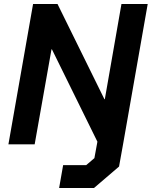

<svg xmlns="http://www.w3.org/2000/svg" viewBox="-20 -720 757 958"><path d="M717 -700 594 0 574 111 449 218H275L295 104H410L451 69L466 -13L239 -474H237L153 0H22L145 -700H267L501 -225H503L586 -700Z"/></svg>

Font: Chakra Petch
Style: Bold Italic
Weight: 700
Italic angle: -10°
Designer: Katatrad Aksorn Co.,Ltd.
Foundry: Cadson Demak Co.,Ltd.
Version: Version 1.000; ttfautohint (v1.6)